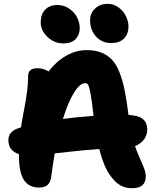

<svg xmlns="http://www.w3.org/2000/svg" viewBox="-20 -1015 820 1004"><path d="M560.1 -790Q513.7 -790 482.4 -823.7Q451.2 -857.4 451.2 -909.2Q451.2 -946.3 477.5 -970.7Q503.9 -995.1 542 -995.1Q574.2 -995.1 600.1 -976.1Q626 -957 638.9 -929.7Q651.9 -902.3 651.9 -875Q651.9 -838.9 629.4 -814.5Q606.9 -790 560.1 -790ZM311 -788.1Q263.7 -788.1 228.3 -821.8Q192.9 -855.5 192.9 -897.9Q192.9 -939.9 216.1 -964.4Q239.3 -988.8 279.8 -988.8Q314.9 -988.8 342.5 -969.5Q370.1 -950.2 383.5 -923.1Q397 -896 397 -868.2Q397 -834.5 376 -811.3Q355 -788.1 311 -788.1ZM670.9 -30.8Q636.2 -30.8 609.6 -45.7Q583 -60.5 557.1 -96.2Q523.4 -141.1 499 -235.8Q460 -233.4 419.9 -229.5Q379.9 -225.6 331.8 -220.2Q283.7 -214.8 266.1 -212.9Q252.9 -132.8 249 -99.1Q245.6 -64 230.2 -49.1Q214.8 -34.2 184.1 -34.2Q131.3 -34.2 105.2 -73.7Q79.1 -113.3 79.1 -202.1V-209Q23.9 -226.6 23.9 -282.2Q23.9 -331.1 85 -347.2Q85.9 -347.7 87.4 -348.1Q88.9 -348.6 89.8 -349.1Q94.2 -380.4 105 -436.3Q115.7 -492.2 121.3 -534.7Q127 -577.1 127 -617.2Q127 -658.2 175.8 -658.2Q209 -658.2 233.9 -641.1Q272.9 -692.9 325 -722.9Q377 -752.9 433.1 -752.9Q476.6 -752.9 508.8 -740.5Q541 -728 564.5 -703.9Q587.9 -679.7 604.5 -637.5Q621.1 -595.2 631.8 -542.7Q642.6 -490.2 651.9 -414.1Q705.6 -411.1 727.8 -391.8Q750 -372.6 750 -337.9Q750 -308.6 733.2 -285.9Q716.3 -263.2 686 -251Q695.8 -222.2 711.2 -187.7Q726.6 -153.3 734.4 -131.8Q742.2 -110.4 742.2 -92.8Q742.2 -30.8 670.9 -30.8ZM424.8 -580.1Q397.9 -580.1 367.2 -530.8Q336.4 -481.4 309.1 -393.1Q383.8 -403.3 469.2 -409.2Q460.4 -488.8 453.4 -526.1Q446.3 -563.5 440.7 -571.8Q435.1 -580.1 424.8 -580.1Z"/></svg>

Font: Shantell Sans Bouncy
Style: Regular
Weight: 800
Designer: Stephen Nixon, Anya Danilova, Shantell Martin
Foundry: Arrow Type
Version: Version 1.006;[9816181b4]